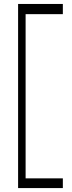

<svg xmlns="http://www.w3.org/2000/svg" viewBox="-20 -752 366 974"><path d="M71.8 202.1V-731.9H298.8V-680.2H109.9V152.8H298.8V202.1Z"/></svg>

Font: Ribes
Style: Regular
Weight: 400
Designer: Luigi Gorlero
Foundry: Collletttivo
Version: Version 2.100;Glyphs 3.2 (3217)